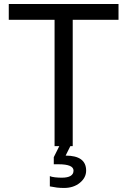

<svg xmlns="http://www.w3.org/2000/svg" viewBox="-20 -723 630 950"><path d="M328.1 0 304.7 46.9Q406.2 46.9 406.2 121.1Q406.2 156.2 375 181.6Q343.8 207 296.9 207Q277.3 207 261.7 205.1Q246.1 203.1 226.6 199.2V148.4Q234.4 152.3 252 154.3Q269.5 156.2 285.2 156.2Q343.8 156.2 343.8 121.1Q343.8 89.8 269.5 89.8H246.1V54.7L273.4 0H250V-625H23.4V-703.1H566.4V-625H339.8V0Z"/></svg>

Font: 和音 by 宁静之雨，公众号njzyshare
Style: Regular
Weight: 400
Designer: Steve Matteson
Foundry: Ascender Corporation
Version: Version 6.00;June 8, 2018;FontCreator 11.0.0.2388 32-bit